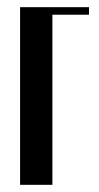

<svg xmlns="http://www.w3.org/2000/svg" viewBox="-20 -515 277 535"><path d="M36 -495H228V-474H126V0H36Z"/></svg>

Font: Moniqa Narrow Heading
Style: Bold
Weight: 700
Width: 4
Designer: Rajesh Rajput
Foundry: Rajesh Rajput
Version: Version 1.000